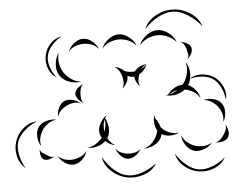

<svg xmlns="http://www.w3.org/2000/svg" viewBox="-120 -728 1186 913"><g transform="rotate(-5 473.5 -271.5)"><path d="M598 -580Q615 -620 655 -641.5Q695 -663 738 -661Q780 -660 818.5 -635Q857 -610 870 -570Q844 -603 807.5 -626.5Q771 -650 737 -651Q703 -653 665 -632.5Q627 -612 598 -580ZM158 -388Q131 -404 120 -435.5Q109 -467 116 -497Q122 -528 145 -552Q168 -576 199 -580Q172 -566 151.5 -543Q131 -520 126 -495Q120 -471 129.5 -441.5Q139 -412 158 -388ZM566 -505Q576 -531 601.5 -550.5Q627 -570 654 -570Q682 -570 707.5 -550.5Q733 -531 742 -505Q724 -526 700 -536Q676 -546 654 -546Q632 -546 608 -536Q584 -526 566 -505ZM387 -505Q396 -529 419.5 -547.5Q443 -566 469 -566Q494 -566 518 -547.5Q542 -529 550 -505Q534 -525 511.5 -533.5Q489 -542 469 -542Q448 -542 425.5 -533.5Q403 -525 387 -505ZM227 -505Q235 -526 255.5 -543Q276 -560 299 -560Q321 -560 342 -543Q363 -526 371 -505Q356 -522 336.5 -529Q317 -536 299 -536Q281 -536 261 -529Q241 -522 227 -505ZM758 -505Q772 -504 788.5 -495.5Q805 -487 809 -474Q813 -460 804.5 -444Q796 -428 785 -419Q793 -431 791 -443.5Q789 -456 786 -467Q783 -477 777 -488.5Q771 -500 758 -505ZM273 -358Q246 -352 216.5 -362.5Q187 -373 172 -396Q157 -419 159.5 -450.5Q162 -482 179 -504Q170 -478 175 -453Q180 -428 192 -409Q204 -391 224.5 -376Q245 -361 273 -358ZM435 -413Q443 -412 452 -409Q451 -411 450 -413Q453 -410 455 -408Q471 -402 481 -391Q499 -383 520 -383Q526 -383 532 -384Q540 -397 557 -405Q574 -413 589 -413Q574 -407 563 -393Q578 -400 589 -413Q579 -384 551 -368Q546 -355 544.5 -340Q543 -325 551 -310Q542 -318 534.5 -331.5Q527 -345 526 -360Q523 -359 520 -359Q507 -359 494 -366Q496 -350 486.5 -333Q477 -316 464 -307Q474 -321 473.5 -336.5Q473 -352 470 -365Q466 -379 458 -392.5Q450 -406 435 -413ZM677 -255V-256Q672 -257 667 -258Q673 -259 679 -260Q691 -277 711 -289Q731 -301 752 -301Q754 -304 756 -307Q770 -325 776.5 -351.5Q783 -378 776 -406Q799 -372 790 -328Q816 -344 849 -341.5Q882 -339 907 -322Q932 -304 945.5 -273Q959 -242 951 -211Q948 -243 934.5 -271Q921 -299 901 -313Q881 -328 850.5 -331Q820 -334 790 -327Q787 -310 778 -297Q798 -288 813 -269Q828 -250 832 -229Q820 -251 800 -262.5Q780 -274 760 -277Q743 -264 721 -258Q699 -252 678 -256ZM277 -255Q264 -261 252 -274.5Q240 -288 240 -302Q241 -317 254.5 -329Q268 -341 282 -345Q271 -337 268 -324.5Q265 -312 264 -301Q264 -290 265 -277.5Q266 -265 277 -255ZM724 -277Q701 -273 684 -260Q705 -265 724 -277ZM149 -200Q147 -219 156.5 -241Q166 -263 183 -272Q201 -280 224 -274.5Q247 -269 261 -255Q243 -263 225.5 -260Q208 -257 194 -250Q180 -243 167 -231Q154 -219 149 -200ZM845 -220Q866 -226 891.5 -220Q917 -214 930 -196Q943 -178 942 -152Q941 -126 929 -108Q934 -129 928 -148.5Q922 -168 911 -182Q900 -196 883.5 -207Q867 -218 845 -220ZM57 -68Q44 -87 42 -113.5Q40 -140 52 -159Q65 -178 91 -185.5Q117 -193 139 -188Q116 -185 99 -173Q82 -161 72 -146Q62 -131 56.5 -110.5Q51 -90 57 -68ZM365 -183 368 -179Q374 -185 381 -189Q375 -182 371 -174Q383 -153 384.5 -126.5Q386 -100 374 -80L373 -79Q379 -68 387 -59Q395 -50 407 -43Q383 -47 362 -66Q346 -51 322 -44Q298 -37 277 -42Q300 -45 318 -57Q336 -69 347 -84Q340 -95 338 -106Q335 -125 343.5 -144.5Q352 -164 367 -178Q366 -180 365 -183ZM-26 29Q-54 6 -62.5 -31.5Q-71 -69 -59 -103Q-48 -137 -18.5 -162Q11 -187 47 -188Q14 -175 -13 -151Q-40 -127 -50 -100Q-59 -73 -52 -37.5Q-45 -2 -26 29ZM716 -76Q698 -66 673.5 -65.5Q649 -65 632 -76Q630 -68 627 -61Q617 -39 591.5 -26Q566 -13 542 -15Q566 -21 581.5 -37Q597 -53 605 -70Q610 -82 613 -95Q603 -111 601.5 -132Q600 -153 606 -170Q606 -161 608 -152Q624 -135 630 -109Q635 -104 640 -99Q654 -87 673.5 -79.5Q693 -72 716 -76ZM362 -110Q367 -123 369 -138Q371 -153 369 -169Q362 -155 361 -139.5Q360 -124 362 -110ZM609 -147Q610 -144 611 -140Q610 -144 609 -147ZM938 -95Q947 -82 950 -63Q953 -44 944 -32Q935 -19 916.5 -15Q898 -11 883 -15Q898 -16 907.5 -25.5Q917 -35 924 -45Q931 -55 936.5 -67.5Q942 -80 938 -95ZM867 -15Q852 4 826 13.5Q800 23 777 16Q755 8 739.5 -15.5Q724 -39 724 -62Q733 -40 750 -26.5Q767 -13 785 -7Q803 -1 825 -2Q847 -3 867 -15ZM114 -15Q105 -7 89 -3Q73 1 63 -5Q53 -11 49.5 -27Q46 -43 49 -55Q50 -43 58.5 -37Q67 -31 76 -26Q84 -21 93.5 -16Q103 -11 114 -15ZM269 -28Q264 -7 245.5 11.5Q227 30 205 32Q183 34 161.5 19.5Q140 5 130 -15Q146 0 165.5 5Q185 10 202 8Q220 6 238.5 -2Q257 -10 269 -28ZM526 -15Q518 2 499.5 15.5Q481 29 462 27Q443 25 427.5 8Q412 -9 407 -27Q418 -11 433.5 -5Q449 1 464 3Q479 4 496 1Q513 -2 526 -15ZM594 60Q573 95 531.5 109Q490 123 450 115Q410 107 377.5 77.5Q345 48 339 8Q359 44 389.5 71.5Q420 99 452 105Q484 112 523 98.5Q562 85 594 60ZM922 60Q904 93 866.5 108Q829 123 792 116Q755 110 724.5 84.5Q694 59 687 22Q706 54 735 78Q764 102 794 107Q824 111 859 98Q894 85 922 60Z"/></g></svg>

Font: Rubik Puddles
Style: Regular
Weight: 400
Designer: Hubert and Fischer, NaN
Foundry: Hubert and Fischer, NaN
Version: Version 2.200